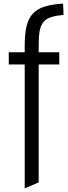

<svg xmlns="http://www.w3.org/2000/svg" viewBox="-20 -832 381 1072"><path d="M118 -472H29V-540H118V-575Q118 -641 128 -684.5Q138 -728 162.5 -755Q187 -782 228.5 -795Q270 -808 332 -812L335 -749Q293 -745 266 -736.5Q239 -728 223.5 -710Q208 -692 202 -661.5Q196 -631 196 -585V-540H311V-472H196V186L118 220Z"/></svg>

Font: Encode Sans Condensed
Style: Regular
Weight: 400
Designer: Pablo Impallari, Andres Torresi
Foundry: Pablo Impallari, Andres Torresi
Version: Version 1.000; ttfautohint (v1.00) -l 8 -r 50 -G 200 -x 14 -